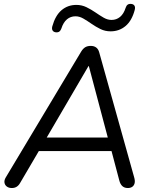

<svg xmlns="http://www.w3.org/2000/svg" viewBox="-20 -944 769 971"><path d="M39.8 6.9Q24.8 6.9 14.8 -0.4Q4.8 -7.7 2.7 -19.9Q0.5 -32.1 9.2 -46.7L390.6 -683.3Q399.8 -698.4 411.2 -705.2Q422.7 -711.9 438.6 -711.9Q455.6 -711.9 466.5 -703.7Q477.4 -695.5 481.8 -679L658 -49.2Q663.9 -29.6 660.8 -17.4Q657.6 -5.2 648.6 0.9Q639.7 6.9 626.6 6.9Q609.2 6.9 598.7 -2.8Q588.1 -12.6 583.3 -31.5L539.4 -197.4L570.9 -180H145.3L185.7 -196L82.1 -19.4Q74.8 -6.2 64.3 0.4Q53.9 6.9 39.8 6.9ZM427.3 -609.5 208.2 -234.6 185.7 -248.6H552.4L529.1 -233.6L429.3 -609.5ZM262.5 -780.6Q251.8 -781.6 246.4 -789.2Q241 -796.8 244.4 -810.5Q259.8 -865.8 291.3 -892.5Q322.9 -919.2 366.2 -919.2Q393.6 -919.2 417.4 -907.6Q441.1 -896 462.6 -881.2Q484.1 -866.3 504.1 -854.7Q524.1 -843.2 544.1 -843.2Q568.8 -843.2 587.3 -858.6Q605.8 -874.1 615.4 -904.5Q618.8 -915.3 625.5 -920.3Q632.1 -925.2 643.3 -924.2Q654.6 -923.2 659.8 -915.6Q664.9 -908 661.5 -894.3Q647.1 -839.5 615.1 -812.5Q583 -785.5 539.2 -785.5Q511.8 -785.5 488 -797.1Q464.3 -808.7 443 -823.6Q421.8 -838.4 401.8 -850Q381.8 -861.6 361.8 -861.6Q337.1 -861.6 318.8 -846.4Q300.5 -831.2 290.5 -800.2Q287 -790 280.7 -784.8Q274.3 -779.6 262.5 -780.6Z"/></svg>

Font: Nunito ExtraLight
Style: Italic
Weight: 200
Italic angle: -9°
Designer: Vernon Adams
Foundry: Vernon Adams
Version: Version 3.602